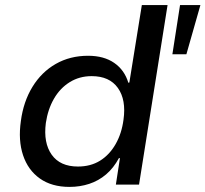

<svg xmlns="http://www.w3.org/2000/svg" viewBox="-20 -725 807 754"><path d="M253 9Q183 9 136.5 -24Q90 -57 70.5 -115.5Q51 -174 62 -250Q72 -326 107.5 -384Q143 -442 199 -474Q255 -506 326 -506Q388 -506 428.5 -478Q469 -450 484 -400L488 -401L537 -705H638L526 0H435L451 -104H447Q426 -65 396.5 -40Q367 -15 330.5 -3Q294 9 253 9ZM286 -71Q336 -71 373 -94Q410 -117 434 -159Q458 -201 465 -255Q476 -333 443 -379.5Q410 -426 340 -426Q292 -426 254 -402.5Q216 -379 192 -337.5Q168 -296 160 -242Q150 -164 183 -117.5Q216 -71 286 -71ZM657 -512 687 -705H767L712 -512Z"/></svg>

Font: Nunito Sans 7pt Medium
Style: Italic
Weight: 500
Italic angle: -9°
Designer: Vernon Adams
Foundry: Vernon Adams
Version: Version 3.101;gftools[0.9.27]